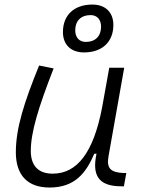

<svg xmlns="http://www.w3.org/2000/svg" viewBox="-20 -816 626 846"><path d="M198.2 10.3C309.6 10.3 358.9 -53.2 395.5 -138.7H405.3C385.7 -47.4 410.2 4.9 514.6 4.9H525.9L536.6 -53.7H523.4C466.3 -56.2 449.2 -75.7 458 -126.5L527.3 -517.6H461.4L429.7 -341.3C391.6 -144 320.3 -50.8 211.9 -50.8C149.4 -50.8 115.7 -85.4 115.7 -150.9C115.7 -232.9 148.9 -341.8 216.3 -514.6L152.3 -527.3C86.4 -365.2 49.8 -251 49.8 -145C49.8 -43.9 101.6 10.3 198.2 10.3ZM350.1 -585C430.2 -585 479.5 -631.3 479.5 -706.1C479.5 -761.7 444.3 -795.9 387.2 -795.9C306.6 -795.9 257.3 -749.5 257.3 -674.8C257.3 -619.1 292.5 -585 350.1 -585ZM358.4 -631.3C329.1 -631.3 311.5 -650.9 311.5 -682.6C311.5 -724.1 336.9 -749.5 378.9 -749.5C407.7 -749.5 425.3 -730 425.3 -698.2C425.3 -656.7 399.9 -631.3 358.4 -631.3Z"/></svg>

Font: Cascadia Mono NF Light
Style: Italic
Weight: 300
Italic angle: -10°
Monospace: yes
Designer: Aaron Bell
Foundry: Saja Typeworks
Version: Version 2404.023